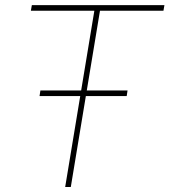

<svg xmlns="http://www.w3.org/2000/svg" viewBox="-20 -748 678 768"><path d="M103.5 -705.1 107.4 -727.5H637.7L633.8 -705.1H379.9L263.2 0H240.7L357.4 -705.1ZM138.2 -363.8 141.6 -386.2H490.2L486.8 -363.8Z"/></svg>

Font: Inter Display Thin
Style: Italic
Weight: 100
Italic angle: -9.39999°
Designer: Rasmus Andersson
Foundry: rsms
Version: Version 4.000;git-a52131595